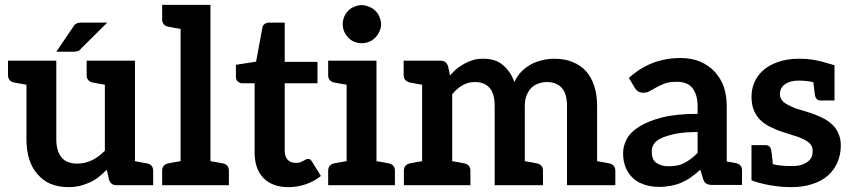

<svg xmlns="http://www.w3.org/2000/svg" viewBox="-20 -763 3497 791"><path d="M586 -90C578 -91 579 -91 536 -99V-513H412H337V-454C337 -437 345 -427 362 -423C370 -422 370 -421 412 -414V-142C395 -125 378 -112 359 -103C340 -94 320 -89 299 -89C270 -89 248 -97 234 -114C220 -131 212 -156 212 -187V-513H89H13V-454C13 -437 21 -427 38 -423C46 -422 46 -422 89 -414V-187C89 -158 93 -132 100 -108C108 -84 118 -64 133 -47C148 -30 166 -15 187 -6C209 3 234 8 262 8C279 8 294 6 309 3C324 -1 338 -6 351 -12C364 -18 376 -25 387 -34C398 -43 409 -53 420 -64L429 -23C434 -8 444 0 460 0H536H611V-59C611 -76 603 -86 586 -90ZM422 -670H315C311 -670 308 -669 304 -669C300 -669 298 -668 296 -666C292 -665 290 -663 287 -660C285 -657 282 -654 280 -650L212 -550H286C289 -550 291 -551 294 -551C297 -551 300 -552 302 -553C303 -554 307 -555 309 -557C311 -559 313 -561 315 -564Z M898 -90C897 -90 895 -90 892 -91C889 -92 884 -93 877 -94C870 -95 859 -97 847 -99V-743H724H648V-684C648 -667 656 -657 673 -653C674 -653 676 -652 679 -652C682 -652 687 -650 694 -649C701 -648 712 -646 724 -644V-99C712 -97 701 -95 694 -94C687 -93 682 -92 679 -91C676 -90 674 -90 673 -90C656 -86 648 -76 648 -59V0H724H847H923V-59C923 -76 915 -86 898 -90Z M1168 8C1193 8 1217 4 1240 -4C1263 -12 1284 -23 1302 -38L1265 -98C1262 -102 1260 -104 1258 -106C1256 -108 1252 -108 1248 -108C1245 -108 1243 -108 1240 -106C1237 -104 1233 -102 1229 -100C1225 -98 1221 -96 1216 -94C1211 -92 1205 -92 1197 -92C1184 -92 1173 -96 1165 -105C1157 -114 1153 -126 1153 -142V-420H1288V-508H1153V-670H1089C1082 -670 1075 -668 1070 -664C1065 -660 1062 -656 1061 -649L1035 -509L952 -496V-446C952 -437 955 -431 960 -427C965 -423 970 -420 977 -420H1029V-134C1029 -90 1041 -55 1065 -30C1089 -5 1124 8 1168 8Z M1582 -90C1581 -90 1579 -91 1576 -91C1573 -91 1568 -93 1561 -94C1554 -95 1543 -97 1531 -99V-513H1408H1332V-454C1332 -437 1340 -427 1357 -423C1358 -423 1360 -422 1363 -422C1366 -422 1371 -420 1378 -419C1385 -418 1396 -416 1408 -414V-99C1396 -97 1385 -95 1378 -94C1371 -93 1366 -92 1363 -91C1360 -91 1358 -90 1357 -90C1340 -86 1332 -76 1332 -59V0H1408H1531H1607V-59C1607 -76 1599 -86 1582 -90ZM1550 -663C1550 -674 1547 -684 1543 -694C1539 -704 1533 -712 1526 -719C1519 -726 1511 -731 1501 -735C1491 -739 1481 -742 1470 -742C1459 -742 1449 -739 1439 -735C1429 -731 1422 -726 1415 -719C1408 -712 1402 -704 1398 -694C1394 -684 1392 -674 1392 -663C1392 -652 1394 -642 1398 -633C1402 -624 1408 -615 1415 -608C1422 -601 1429 -595 1439 -591C1449 -587 1459 -585 1470 -585C1481 -585 1491 -587 1501 -591C1511 -595 1519 -601 1526 -608C1533 -615 1539 -624 1543 -633C1547 -642 1550 -652 1550 -663Z M2490 -90C2489 -90 2487 -91 2484 -91C2481 -91 2476 -93 2469 -94C2462 -95 2452 -97 2440 -99V-326C2440 -357 2436 -385 2428 -409C2420 -433 2409 -453 2394 -470C2379 -487 2360 -499 2338 -508C2316 -517 2291 -521 2263 -521C2247 -521 2230 -519 2214 -515C2198 -511 2182 -506 2168 -498C2154 -490 2141 -481 2129 -469C2117 -457 2107 -442 2099 -425C2089 -454 2073 -477 2052 -495C2031 -513 2004 -521 1972 -521C1957 -521 1943 -520 1930 -516C1917 -512 1905 -507 1894 -501C1883 -495 1872 -488 1862 -480C1852 -472 1843 -462 1834 -452L1826 -490C1821 -505 1811 -513 1795 -513H1719H1643V-454C1643 -437 1652 -427 1669 -423C1670 -423 1672 -422 1675 -422C1678 -422 1683 -420 1690 -419C1697 -418 1707 -416 1719 -414V-99C1707 -97 1697 -95 1690 -94C1683 -93 1678 -91 1675 -91C1672 -91 1670 -90 1669 -90C1652 -86 1644 -76 1644 -59V0H1719H1843H1918V-59C1918 -76 1910 -86 1893 -90C1892 -90 1890 -90 1887 -91C1884 -92 1879 -93 1872 -94C1865 -95 1855 -97 1843 -99V-375C1856 -390 1870 -403 1886 -412C1902 -421 1918 -425 1936 -425C1963 -425 1983 -417 1997 -401C2011 -385 2018 -360 2018 -326V0H2142H2217V-59C2217 -76 2209 -86 2192 -90C2191 -90 2189 -90 2186 -91C2183 -92 2178 -93 2171 -94C2164 -95 2155 -97 2142 -99V-326C2142 -342 2144 -357 2149 -369C2154 -381 2160 -392 2168 -400C2176 -408 2185 -414 2196 -418C2207 -422 2219 -425 2232 -425C2260 -425 2281 -417 2295 -400C2309 -384 2316 -359 2316 -326V0H2440H2515V-59C2515 -76 2507 -86 2490 -90Z M3012 -91C3011 -91 3007 -92 3001 -93C2995 -94 2985 -96 2974 -98V-325C2974 -354 2970 -381 2962 -405C2954 -429 2940 -450 2924 -468C2908 -485 2888 -499 2865 -509C2841 -519 2814 -524 2784 -524C2701 -524 2630 -496 2571 -442L2594 -403C2598 -397 2602 -391 2608 -387C2614 -383 2622 -381 2630 -381C2640 -381 2649 -383 2657 -388C2665 -393 2674 -397 2684 -403C2694 -409 2706 -414 2719 -419C2732 -424 2749 -426 2769 -426C2797 -426 2818 -418 2832 -401C2846 -384 2854 -359 2854 -324V-294C2796 -294 2746 -289 2707 -279C2668 -269 2637 -256 2613 -241C2589 -226 2572 -209 2562 -190C2552 -171 2547 -151 2547 -132C2547 -109 2551 -89 2558 -72C2565 -55 2576 -40 2589 -28C2602 -16 2618 -8 2636 -2C2654 4 2674 7 2696 7C2714 7 2731 5 2746 2C2761 -1 2775 -5 2788 -11C2801 -17 2815 -24 2827 -33C2840 -42 2852 -52 2865 -64L2876 -28C2879 -17 2884 -9 2891 -6C2898 -2 2907 -1 2919 -1H2961H2974H3037V-60C3037 -77 3029 -87 3012 -91ZM2854 -133C2845 -124 2836 -116 2827 -109C2818 -102 2809 -97 2800 -92C2791 -87 2780 -83 2769 -81C2758 -79 2747 -78 2734 -78C2713 -78 2697 -83 2684 -92C2671 -101 2665 -117 2665 -139C2665 -150 2668 -161 2674 -170C2680 -179 2690 -187 2705 -194C2720 -201 2740 -207 2764 -212C2788 -217 2818 -219 2854 -219Z M3433 -216C3426 -231 3417 -243 3405 -253C3393 -264 3380 -272 3365 -279C3350 -286 3334 -293 3318 -298C3302 -303 3287 -308 3272 -312C3257 -316 3244 -322 3232 -328C3220 -334 3211 -339 3204 -347C3197 -355 3193 -364 3193 -375C3193 -392 3200 -406 3214 -416C3228 -426 3247 -431 3271 -431C3294 -431 3318 -428 3331 -424C3335 -385 3337 -373 3338 -368C3341 -356 3348 -349 3361 -349H3402H3414H3418V-494H3419C3347 -516 3319 -521 3269 -521C3237 -521 3210 -516 3186 -508C3162 -500 3141 -488 3125 -474C3109 -460 3096 -443 3088 -424C3080 -405 3076 -385 3076 -364C3076 -341 3080 -322 3087 -306C3094 -290 3103 -277 3115 -266C3127 -255 3141 -246 3156 -239C3171 -232 3186 -225 3202 -220C3218 -215 3234 -210 3249 -205C3264 -201 3277 -196 3289 -190C3301 -184 3311 -178 3318 -170C3325 -162 3328 -153 3328 -141C3328 -133 3327 -125 3324 -117C3321 -109 3316 -104 3309 -98C3302 -92 3294 -88 3283 -84C3273 -81 3260 -79 3245 -79C3223 -79 3191 -79 3164 -87C3160 -127 3158 -141 3157 -146C3154 -158 3147 -165 3134 -165H3093H3081H3076V-70V-20C3113 -6 3175 8 3239 8C3272 8 3302 4 3327 -5C3353 -13 3374 -25 3391 -40C3408 -55 3421 -73 3430 -94C3439 -115 3444 -138 3444 -163C3444 -184 3440 -201 3433 -216Z"/></svg>

Font: SVN-Aleo
Style: Bold
Weight: 700
Designer: Alessio Laiso
Version: Version 1.2.2